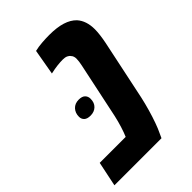

<svg xmlns="http://www.w3.org/2000/svg" viewBox="-223 -724 807 807"><g transform="rotate(-45 180.0 -320.5)"><path d="M-30.3 0 -7.3 -110.4H147Q154.8 -128.4 162.6 -153.3Q170.4 -178.2 176.3 -204.6L229 -454.1Q231 -463.4 232.2 -472.4Q233.4 -481.4 233.4 -489.3Q233.4 -496.1 231.4 -502.2Q229.5 -508.3 225.1 -512.7Q220.7 -519.5 211.9 -523.4Q203.1 -527.3 189.5 -527.3Q175.8 -527.3 158 -525.4Q140.1 -523.4 116.2 -518.1L136.2 -632.3Q156.2 -637.2 179.7 -638.9Q203.1 -640.6 222.7 -640.6Q268.1 -640.6 299.3 -630.9Q330.6 -621.1 349.1 -601.6Q362.3 -586.9 368.9 -566.9Q375.5 -546.9 375.5 -521.5Q375.5 -506.3 373 -487.3Q370.6 -468.3 366.7 -449.2L310.1 -180.2Q303.7 -151.4 294.9 -120.6Q286.1 -89.8 276.6 -63.5Q267.1 -37.1 259.3 -21.5L249.5 0ZM106 -277.8Q86.4 -277.8 77.1 -286.6Q67.9 -295.4 67.9 -309.1Q67.9 -331.5 81.5 -346.2Q95.2 -360.8 118.2 -360.8Q137.7 -360.8 147 -351.6Q156.2 -342.3 156.2 -328.1Q156.2 -304.7 142.3 -291.3Q128.4 -277.8 106 -277.8Z"/></g></svg>

Font: Open Sans SemiCondensed
Style: Bold Italic
Weight: 700
Width: 4
Italic angle: -12°
Designer: Monotype Design Team
Foundry: Monotype Imaging Inc.
Version: Version 3.003